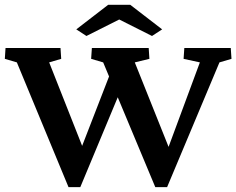

<svg xmlns="http://www.w3.org/2000/svg" viewBox="-20 -772 979 795"><path d="M480.5 -400.4 312.5 2.9H263.7L49.8 -513.7L0 -528.3L2.9 -573.2H230.5L233.4 -528.3L183.6 -513.7L339.8 -118.2H300.8L442.4 -483.4ZM623 2.9 407.2 -513.7 357.4 -528.3 360.4 -573.2H595.7L598.6 -528.3L538.1 -513.7L696.3 -118.2H661.1L807.6 -513.7L740.2 -528.3L743.2 -573.2H935.5L938.5 -528.3L888.7 -513.7L671.9 2.9ZM651.4 -650.4 609.4 -623 442.4 -707H504.9L337.9 -623L295.9 -650.4L427.7 -752H519.5Z"/></svg>

Font: Crimson Pro SemiBold
Style: Regular
Weight: 600
Designer: Jacques Le Bailly
Foundry: Baron von Fonthausen
Version: Version 1.003